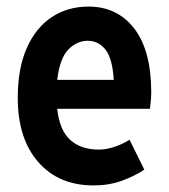

<svg xmlns="http://www.w3.org/2000/svg" viewBox="-20 -553 515 584"><path d="M34 -255Q34 -345 61.5 -407Q89 -469 137.5 -501Q186 -533 249 -533Q337 -533 388.5 -466Q440 -399 440 -272Q440 -257 438.5 -244Q437 -231 436 -222H154Q161 -157 193.5 -127.5Q226 -98 281 -98Q304 -98 330 -107Q356 -116 374 -128L419 -37Q389 -17 350 -3Q311 11 265 11Q158 11 96 -60.5Q34 -132 34 -255ZM247 -429Q214 -429 188 -402.5Q162 -376 154 -310H326Q322 -376 300.5 -402.5Q279 -429 247 -429Z"/></svg>

Font: Radio Canada Condensed SemiBold
Style: Regular
Weight: 600
Width: 3
Designer: Charles Daoud, Etienne Aubert Bonn, Alexandre Saumier Demers, Jacques Le Bailly
Foundry: Radio-Canada
Version: Version 2.104; ttfautohint (v1.8.4.7-5d5b);gftools[0.9.28.de